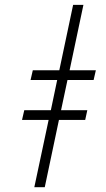

<svg xmlns="http://www.w3.org/2000/svg" viewBox="-20 -780 440 800"><path d="M123 0 182.6 -280.3H71.8L81.1 -320.8H191.9L218.3 -446.8H107.4L116.7 -487.3H227.1L284.7 -759.8H327.6L270 -487.3H379.4L370.1 -446.8H261.2L234.4 -320.8H343.8L335 -280.3H225.6L166.5 0Z"/></svg>

Font: Open Sans Condensed Light
Style: Italic
Weight: 300
Width: 3
Italic angle: -12°
Designer: Monotype Design Team
Foundry: Monotype Imaging Inc.
Version: Version 3.000; ttfautohint (v1.8.4)